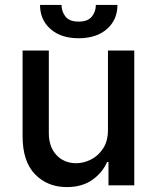

<svg xmlns="http://www.w3.org/2000/svg" viewBox="-20 -750 634 777"><path d="M250.4 7.1Q171.9 7.1 121.6 -44.9Q71.4 -96.9 71.4 -198.5V-545.5H177.6V-211.3Q177.6 -155.5 208.5 -122.5Q239.3 -89.5 288.7 -89.5Q318.5 -89.5 348.2 -104.4Q377.8 -119.3 397.7 -149.9Q416.9 -179.3 416.9 -224.4V-545.5H523.4V0H419V-94.5H413.4Q394.5 -50.8 353.2 -21.8Q311.8 7.1 250.4 7.1ZM298.3 -595.2Q226.6 -595.2 184.3 -632.6Q142 -670.1 142 -730.1H229Q229 -703.5 244.9 -683.1Q260.7 -662.6 298.3 -662.6Q335.6 -662.6 351.7 -682.9Q367.9 -703.1 367.9 -730.1H455.3Q455.3 -670.1 412.8 -632.6Q370.4 -595.2 298.3 -595.2Z"/></svg>

Font: Linik Sans Medium
Style: Regular
Weight: 500
Designer: Rasmus Andersson (font), Cristiano Sobral (main changes)
Foundry: rsms
Version: Version 3.018;June 1, 2022;FontCreator 14.0.0.2814 64-bit; t